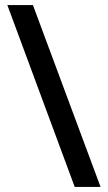

<svg xmlns="http://www.w3.org/2000/svg" viewBox="-20 -736 425 758"><path d="M110 -716 377 2H275L9 -716Z"/></svg>

Font: Noto Sans Lao Looped Medium
Style: Regular
Weight: 500
Designer: Mark Frömberg, Ben Mitchell
Foundry: The Fontpad Ltd
Version: Version 1.002; ttfautohint (v1.8.4.7-5d5b)